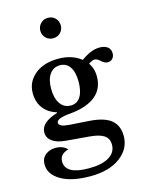

<svg xmlns="http://www.w3.org/2000/svg" viewBox="-144 -843 888 1169"><g transform="rotate(-15 300.5 -258.5)"><path d="M536 56Q536 137 466 189Q396 241 278 241Q160 241 92.5 201.5Q25 162 25 99Q25 62 51 40.5Q77 19 115 19Q162 19 189 48Q133 63 133 110Q133 192 281 192Q365 192 409 164.5Q453 137 453 89Q453 49 424 30Q395 11 337 6L185 -7Q131 -12 102.5 -33.5Q74 -55 74 -89Q74 -152 180 -184V-188Q127 -204 97.5 -243Q68 -282 68 -338Q68 -409 123.5 -455Q179 -501 272 -501Q358 -501 415 -455.5Q472 -410 472 -337Q472 -259 417.5 -214.5Q363 -170 260 -160Q169 -153 169 -125Q169 -100 228 -95L362 -86Q454 -79 495 -43.5Q536 -8 536 56ZM601 -448Q601 -428 589.5 -415Q578 -402 559 -402Q539 -402 519.5 -420.5Q500 -439 484 -439Q461 -439 421 -403Q419 -405 391 -437Q470 -502 531 -502Q565 -502 583 -487.5Q601 -473 601 -448ZM356 -334Q356 -394 334 -427Q312 -460 272 -460Q230 -460 206.5 -426.5Q183 -393 183 -335Q183 -276 207 -241Q231 -206 273 -206Q313 -206 334.5 -239.5Q356 -273 356 -334ZM275 -758Q303 -758 321.5 -739.5Q340 -721 340 -693Q340 -666 321.5 -647.5Q303 -629 275 -629Q249 -629 230 -647.5Q211 -666 211 -693Q211 -720 229.5 -739Q248 -758 275 -758Z"/></g></svg>

Font: Kolar Light
Style: Regular
Weight: 300
Designer: Ramakrishna Saiteja (Kannada); Shiva Nallaperumal (Latin)
Foundry: Indian Type Foundry
Version: Version 1.001;PS 1.0;hotconv 1.0.88;makeotf.lib2.5.647800